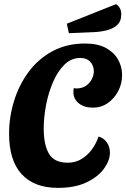

<svg xmlns="http://www.w3.org/2000/svg" viewBox="-20 -891 612 931"><path d="M261 20Q146 20 85 -46.5Q24 -113 24 -243Q24 -323 48 -401Q72 -479 118.5 -542Q165 -605 234 -642.5Q303 -680 393 -680Q453 -680 492.5 -659Q532 -638 552 -603Q572 -568 572 -527Q572 -485 553 -449Q534 -413 502.5 -391Q471 -369 431 -369Q388 -369 362 -390Q336 -411 336 -444Q336 -457 338 -464Q342 -463 345.5 -462.5Q349 -462 353 -462Q381 -463 399 -476.5Q417 -490 426 -509Q435 -528 435 -545Q435 -572 418 -591Q401 -610 369 -610Q326 -610 293 -578Q260 -546 237.5 -494Q215 -442 203.5 -382.5Q192 -323 192 -267Q192 -189 217.5 -145.5Q243 -102 309 -102Q345 -102 374.5 -119.5Q404 -137 425.5 -166.5Q447 -196 458 -229Q483 -222 498 -200.5Q513 -179 513 -151Q513 -113 484.5 -73.5Q456 -34 400 -7Q344 20 261 20ZM314 -730 304 -776 543 -871Q568 -854 568 -822Q568 -787 547.5 -769Q527 -751 495.5 -743.5Q464 -736 431 -735Z"/></svg>

Font: Sansita Swashed SemiBold
Style: Regular
Weight: 600
Designer: Pablo Cosgaya
Foundry: Omnibus-Type
Version: Version 1.003; ttfautohint (v1.8.3)